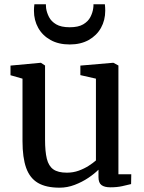

<svg xmlns="http://www.w3.org/2000/svg" viewBox="-20 -858 669 889"><path d="M491.1 9.3Q463.6 9.3 449.8 -1.2Q436 -11.6 436 -38.1V-72.3Q417.4 -53.6 388.7 -34.3Q360 -15.1 325.7 -2Q291.5 11 255.9 11Q193.2 11 155.7 -11.1Q118.1 -33.2 101.1 -80.7Q84.2 -128.3 84.2 -204.3V-493.8L28.6 -509.7V-554.3L168.5 -567.3H169.5L188.6 -554.7V-211.8Q188.6 -156.8 196.8 -123.1Q205.1 -89.4 226.9 -73.9Q248.6 -58.5 289.6 -58.5Q319 -58.5 344.6 -67.8Q370.2 -77.2 390.6 -90.3Q410.9 -103.3 424.2 -115.1V-493.8L352.1 -510.2V-554.3L503.4 -567.3H505L528.3 -554.7V-51H587.8L587 -5.7Q570 -1.5 546.1 3.9Q522.2 9.3 491.1 9.3ZM302.8 -652.1Q251.1 -652.1 214 -672.8Q176.8 -693.5 157 -728.9Q137.2 -764.3 137.2 -808.2Q137.2 -815.4 137.7 -823.5Q138.1 -831.6 139.2 -838.1H192.5Q192.5 -834.6 192.8 -830Q193 -825.4 193.5 -819.9Q196.5 -799.5 206.9 -779.2Q217.3 -758.8 240.1 -745.3Q262.9 -731.8 302.8 -731.8Q342.5 -731.8 365.3 -745.3Q388.1 -758.8 398.5 -779Q408.9 -799.2 411.6 -819.6Q412.6 -825.4 412.7 -830Q412.9 -834.6 412.7 -838.1H465.6Q466.3 -831.6 466.8 -823.6Q467.3 -815.6 467.3 -808.5Q467.3 -764.4 447.5 -728.9Q427.6 -693.5 390.7 -672.8Q353.8 -652.1 302.8 -652.1Z"/></svg>

Font: Merriweather 7pt Light
Style: Regular
Weight: 300
Designer: Eben Sorkin
Foundry: Eben Sorkin
Version: Version 2.200;gftools[0.9.31]